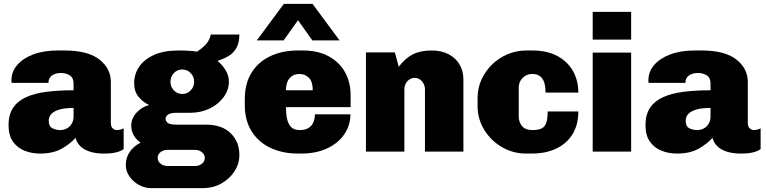

<svg xmlns="http://www.w3.org/2000/svg" viewBox="-20 -781 3945 989"><path d="M185 10Q144 10 107 -4.5Q70 -19 47 -51Q24 -83 24 -137Q24 -190 47 -225Q70 -260 113.5 -280Q157 -300 219 -308Q281 -316 359 -316V-351Q359 -380 340 -392.5Q321 -405 294 -405Q265 -405 247.5 -392Q230 -379 230 -358V-354H40Q39 -356 39 -360Q39 -364 39 -368Q39 -411 68 -445.5Q97 -480 151 -500.5Q205 -521 279 -521H312Q433 -521 492 -474.5Q551 -428 551 -359V-148Q551 -128 561 -119.5Q571 -111 582 -111Q591 -111 600 -113.5Q609 -116 617 -120V-13Q604 -3 579.5 3.5Q555 10 516 10Q472 10 441 -0.5Q410 -11 392.5 -29Q375 -47 369 -71Q343 -41 298.5 -15.5Q254 10 185 10ZM291 -111Q309 -111 324.5 -119.5Q340 -128 349.5 -144Q359 -160 359 -181V-225Q313 -225 285 -216.5Q257 -208 244 -193.5Q231 -179 231 -159Q231 -130 249.5 -120.5Q268 -111 291 -111Z M758 188Q725 188 695.5 171.5Q666 155 647 128Q628 101 628 68Q628 31 648.5 1Q669 -29 704 -46Q682 -61 669 -84Q656 -107 656 -133Q656 -171 683 -200.5Q710 -230 748 -240Q716 -255 693.5 -282.5Q671 -310 671 -353Q671 -398 696 -436Q721 -474 772 -497.5Q823 -521 901 -521Q929 -521 952.5 -519.5Q976 -518 995 -515Q1037 -543 1051 -566.5Q1065 -590 1065 -603H1213Q1213 -564 1199.5 -537.5Q1186 -511 1161.5 -495Q1137 -479 1103 -469L1102 -466Q1127 -445 1143 -418Q1159 -391 1159 -361Q1159 -317 1131.5 -280Q1104 -243 1059 -221.5Q1014 -200 959 -200H890Q859 -200 846 -191Q833 -182 833 -170Q833 -157 844 -148Q855 -139 890 -139H1040Q1123 -139 1168 -95Q1213 -51 1213 17Q1213 62 1188 101Q1163 140 1120.5 164Q1078 188 1023 188ZM842 74H985Q1006 74 1020.5 62Q1035 50 1035 33Q1035 16 1020.5 3.5Q1006 -9 985 -9H842Q821 -9 806.5 3Q792 15 792 32Q792 49 806.5 61.5Q821 74 842 74ZM919 -297Q945 -297 962.5 -315.5Q980 -334 980 -360Q980 -386 962.5 -404.5Q945 -423 919 -423Q893 -423 875.5 -404.5Q858 -386 858 -360Q858 -334 875.5 -315.5Q893 -297 919 -297Z M1515 10Q1436 10 1374 -19Q1312 -48 1276.5 -104Q1241 -160 1241 -240V-271Q1241 -351 1276 -407Q1311 -463 1373 -492Q1435 -521 1514 -521H1539Q1618 -521 1673 -491Q1728 -461 1757 -409.5Q1786 -358 1786 -291V-229H1453Q1453 -197 1458.5 -170Q1464 -143 1479 -127Q1494 -111 1524 -111Q1551 -111 1568 -121Q1585 -131 1593.5 -149.5Q1602 -168 1602 -192H1785Q1785 -136 1754 -90Q1723 -44 1666 -17Q1609 10 1530 10ZM1453 -316H1591Q1591 -360 1571.5 -380Q1552 -400 1522 -400Q1491 -400 1472 -378.5Q1453 -357 1453 -316ZM1303 -573 1442 -761H1590L1729 -573H1589L1475 -733H1555L1441 -573Z M1865 0V-511H2014L2034 -437Q2067 -481 2106.5 -501Q2146 -521 2203 -521Q2254 -521 2291 -501.5Q2328 -482 2347.5 -448.5Q2367 -415 2367 -371V0H2169V-320Q2169 -345 2153.5 -362.5Q2138 -380 2116 -380Q2102 -380 2089.5 -372Q2077 -364 2070 -350.5Q2063 -337 2063 -320V0Z M2690 10Q2623 10 2566 -23Q2509 -56 2474.5 -112Q2440 -168 2440 -235V-276Q2440 -327 2460 -371Q2480 -415 2515 -449Q2550 -483 2595.5 -502Q2641 -521 2692 -521H2722Q2798 -521 2851 -492.5Q2904 -464 2931.5 -415Q2959 -366 2959 -304H2790Q2790 -336 2783 -357Q2776 -378 2761 -389Q2746 -400 2721 -400Q2692 -400 2672 -379.5Q2652 -359 2652 -330V-181Q2652 -152 2669 -131.5Q2686 -111 2723 -111Q2753 -111 2770 -119.5Q2787 -128 2794 -149Q2801 -170 2801 -207H2959Q2959 -138 2929 -89.5Q2899 -41 2845 -15.5Q2791 10 2719 10Z M3033 0V-510H3231V0ZM3033 -577V-720H3231V-577Z M3466 10Q3425 10 3388 -4.5Q3351 -19 3328 -51Q3305 -83 3305 -137Q3305 -190 3328 -225Q3351 -260 3394.5 -280Q3438 -300 3500 -308Q3562 -316 3640 -316V-351Q3640 -380 3621 -392.5Q3602 -405 3575 -405Q3546 -405 3528.5 -392Q3511 -379 3511 -358V-354H3321Q3320 -356 3320 -360Q3320 -364 3320 -368Q3320 -411 3349 -445.5Q3378 -480 3432 -500.5Q3486 -521 3560 -521H3593Q3714 -521 3773 -474.5Q3832 -428 3832 -359V-148Q3832 -128 3842 -119.5Q3852 -111 3863 -111Q3872 -111 3881 -113.5Q3890 -116 3898 -120V-13Q3885 -3 3860.5 3.5Q3836 10 3797 10Q3753 10 3722 -0.5Q3691 -11 3673.5 -29Q3656 -47 3650 -71Q3624 -41 3579.5 -15.5Q3535 10 3466 10ZM3572 -111Q3590 -111 3605.5 -119.5Q3621 -128 3630.5 -144Q3640 -160 3640 -181V-225Q3594 -225 3566 -216.5Q3538 -208 3525 -193.5Q3512 -179 3512 -159Q3512 -130 3530.5 -120.5Q3549 -111 3572 -111Z"/></svg>

Font: Chivo Medium Black
Style: Regular
Weight: 900
Version: Version 2.002